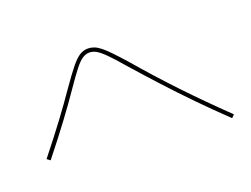

<svg xmlns="http://www.w3.org/2000/svg" viewBox="-87 -795 1175 898"><g transform="rotate(-20 500.0 -346.5)"><path d="M933 -78Q861 -147 797 -212.5Q733 -278 673 -343.5Q613 -409 553 -477Q512 -525 486.5 -550.5Q461 -576 444 -585.5Q427 -595 410 -595Q393 -595 376 -584.5Q359 -574 335.5 -544Q312 -514 273 -457Q236 -403 187 -337Q138 -271 68 -183L52 -195Q122 -283 171 -349Q220 -415 257 -469Q298 -528 323.5 -559.5Q349 -591 368.5 -603Q388 -615 410 -615Q425 -615 440 -609.5Q455 -604 472.5 -590Q490 -576 513 -552Q536 -528 569 -491Q657 -388 748 -292Q839 -196 947 -92Z"/></g></svg>

Font: M PLUS 2 Thin Thin
Style: Regular
Weight: 250
Version: Version 1.001